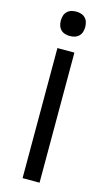

<svg xmlns="http://www.w3.org/2000/svg" viewBox="-143 -1001 586 1048"><g transform="rotate(15 150.0 -477.0)"><path d="M102 0V-735H198V0ZM150 -816Q136 -816 122.5 -820Q109 -824 99 -834Q89 -844 85 -857.5Q81 -871 81 -885Q81 -899 85 -912.5Q89 -926 99 -936Q109 -946 122.5 -950Q136 -954 150 -954Q164 -954 177.5 -950Q191 -946 201 -936Q211 -926 215 -912.5Q219 -899 219 -885Q219 -871 215 -857.5Q211 -844 201 -834Q191 -824 177.5 -820Q164 -816 150 -816Z"/></g></svg>

Font: Iosevka Aile Medium
Style: Regular
Weight: 500
Designer: Belleve Invis
Foundry: Belleve Invis
Version: Version 27.3.5; ttfautohint (v1.8.4)